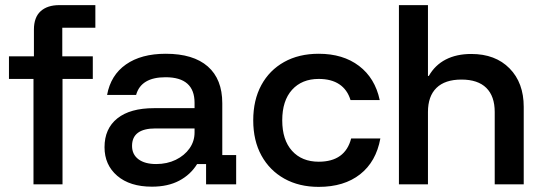

<svg xmlns="http://www.w3.org/2000/svg" viewBox="-20 -720 2124 750"><path d="M110.8 0V-411.7H15V-500H112.5V-604.2Q112.5 -652.5 138.8 -676.2Q165 -700 211.7 -700H352.5V-611.7H223.3V-500H342.5V-411.7H224.2V0Z M573.3 9.2Q487.5 9.2 437.9 -33.3Q388.3 -75.8 388.3 -145Q388.3 -217.5 438.3 -257.5Q488.3 -297.5 581.7 -297.5H740V-318.3Q740 -418.3 626.7 -418.3Q530.8 -418.3 511.7 -349.2H398.3Q412.5 -426.7 472.1 -468.3Q531.7 -510 627.5 -510Q735 -510 791.7 -460.4Q848.3 -410.8 848.3 -316.7V-114.2H902.5V0H785V-79.2H750Q724.2 -37.5 680 -14.2Q635.8 9.2 573.3 9.2ZM590 -79.2Q632.5 -79.2 666.7 -95.8Q700.8 -112.5 720.4 -140.4Q740 -168.3 740 -202.5V-218.3H587.5Q495.8 -218.3 495.8 -150Q495.8 -116.7 520.8 -97.9Q545.8 -79.2 590 -79.2Z M1225 10Q1148.3 10 1090.8 -22.1Q1033.3 -54.2 1001.2 -112.5Q969.2 -170.8 969.2 -250Q969.2 -329.2 1000.8 -387.5Q1032.5 -445.8 1090 -477.9Q1147.5 -510 1225 -510Q1320 -510 1382.5 -462.5Q1445 -415 1463.3 -329.2H1349.2Q1336.7 -370 1305.4 -390.8Q1274.2 -411.7 1225 -411.7Q1159.2 -411.7 1120.8 -369.2Q1082.5 -326.7 1082.5 -250Q1082.5 -173.3 1120.8 -130.8Q1159.2 -88.3 1225 -88.3Q1328.3 -88.3 1351.7 -179.2H1465.8Q1449.2 -88.3 1386.7 -39.2Q1324.2 10 1225 10Z M1538.3 0V-700H1651.7V-423.3H1655Q1679.2 -465.8 1721.2 -487.5Q1763.3 -509.2 1820.8 -509.2Q1915 -509.2 1970.4 -452.9Q2025.8 -396.7 2025.8 -302.5V0H1912.5V-282.5Q1912.5 -344.2 1879.6 -376.7Q1846.7 -409.2 1782.5 -409.2Q1718.3 -409.2 1685 -376.7Q1651.7 -344.2 1651.7 -282.5V0Z"/></svg>

Font: Funnel Display Medium
Style: Regular
Weight: 500
Designer: NORD ID, Kristian Moeller
Foundry: Dicotype
Version: Version 1.000